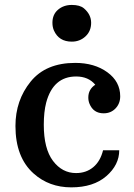

<svg xmlns="http://www.w3.org/2000/svg" viewBox="-20 -765 554 794"><path d="M43.9 0ZM374 -414.6Q345.7 -448.7 294.9 -448.7Q199.7 -448.7 170.9 -340.3Q161.1 -302.2 161.1 -249Q161.1 -149.9 199.2 -99.6Q237.3 -49.3 294.4 -49.3Q336.4 -49.3 365.7 -73.7Q395 -98.1 406.2 -143.6H473.1Q473.1 -83 419.7 -36.6Q366.2 9.8 274.7 9.8Q183.1 9.8 119.1 -47.4Q43.9 -114.3 43.9 -244.1Q43.9 -350.1 106.7 -427.5Q169.4 -504.9 291 -504.9Q370.6 -504.9 423.8 -466.3Q477.1 -427.7 477.1 -366.7Q477.1 -336.9 457.8 -316.7Q438.5 -296.4 408.7 -296.4Q366.2 -296.4 350.1 -335.9Q345.2 -347.7 345.2 -361.8Q345.2 -395.5 374 -414.6ZM276.9 -592.8Q223.6 -592.8 203.1 -638.7Q196.8 -652.8 196.8 -670.9Q196.8 -705.1 220 -724.9Q243.2 -744.6 276.9 -744.6Q310.5 -744.6 327.1 -730.5Q356.9 -705.1 356.9 -670.7Q356.9 -636.2 333.5 -614.5Q310.1 -592.8 276.9 -592.8Z"/></svg>

Font: Arbutus Slab
Style: Regular
Weight: 400
Version: Version 1.002; ttfautohint (v0.92) -l 10 -r 16 -G 200 -x 7 -